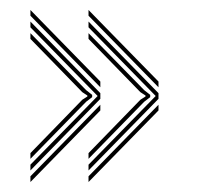

<svg xmlns="http://www.w3.org/2000/svg" viewBox="-20 -502 410 385"><path d="M157.5 -160.2V-171.8L292.2 -309.5L157.5 -447.2V-458.8L297.8 -315.2V-303.8ZM157.5 -137V-148.5L297.8 -292V-280.5ZM157.5 -183.5V-195L261.5 -302L271.8 -308.5V-310.5L261.5 -317.2L157.5 -424V-435.5L269.2 -321.2L281.2 -311.8V-307.2L269.2 -298ZM297.8 -327 157.5 -470.5V-482L297.8 -338.5ZM41 -160.2V-171.8L175.8 -309.5L41 -447.2V-458.8L181.2 -315.2V-303.8ZM41 -137V-148.5L181.2 -292V-280.5ZM41 -183.5V-195L145 -302L155.2 -308.5V-310.5L145 -317.2L41 -424V-435.5L152.8 -321.2L164.8 -311.8V-307.2L152.8 -298ZM181.2 -327 41 -470.5V-482L181.2 -338.5Z"/></svg>

Font: Big Shoulders Inline Text ExtraLight
Style: Regular
Weight: 250
Version: Version 2.002